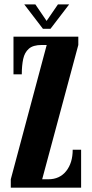

<svg xmlns="http://www.w3.org/2000/svg" viewBox="-20 -870 426 890"><path d="M30 0V-39L196.5 -661.5H173.5Q133.5 -661.5 113.8 -644.2Q94 -627 87.5 -596.5Q81 -566 81 -525.5H42.5V-700H343V-661.5L175.5 -39H204Q256.5 -39 286.8 -77Q317 -115 317 -176H356V0ZM179 -736.5 92.5 -849.5H144L196 -773L248.5 -849.5H300.5L214 -736.5Z"/></svg>

Font: Imbue 10pt ExtraBold
Style: Regular
Weight: 800
Designer: Tyler Finck
Foundry: Etcetera Type Company
Version: Version 1.102; ttfautohint (v1.8.3)